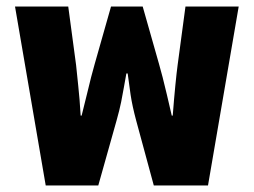

<svg xmlns="http://www.w3.org/2000/svg" viewBox="-20 -568 777 588"><path d="M120 0 26 -548H189L213 -369Q215 -347 219.5 -306.5Q224 -266 227 -214H230Q239 -249 246 -278.5Q253 -308 259 -331.5Q265 -355 270 -372L320 -548H417L467 -372Q472 -355 478 -331.5Q484 -308 491 -278.5Q498 -249 506 -214H509Q513 -266 517 -306.5Q521 -347 524 -369L548 -548H711L617 0H451L397 -199Q385 -244 380 -277.5Q375 -311 371 -343H367Q363 -322 359.5 -301Q356 -280 351 -255.5Q346 -231 337 -199L281 0Z"/></svg>

Font: Noto Sans Thai ExtraBold
Style: Regular
Weight: 800
Version: Version 2.001